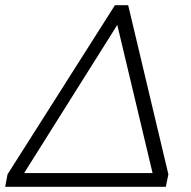

<svg xmlns="http://www.w3.org/2000/svg" viewBox="-43 -720 735 740"><path d="M400 -700H451L606 -48L596 0H-23L-14 -48ZM409 -624 50 -53H545Z"/></svg>

Font: Albert Sans Light
Style: Italic
Weight: 300
Italic angle: -11.25°
Designer: Andreas Rasmussen
Foundry: a.Foundry
Version: Version 1.025